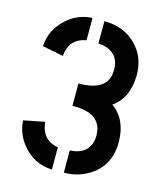

<svg xmlns="http://www.w3.org/2000/svg" viewBox="-105 -760 702 838"><g transform="rotate(15 246.0 -341.5)"><path d="M262.7 1V-99.6Q333 -102.5 352.5 -155.3Q358.4 -171.9 358.4 -191.4Q358.4 -268.6 280.3 -286.1Q254.9 -291 223.6 -291V-391.6Q348.6 -391.6 357.4 -473.6Q358.4 -482.4 358.4 -490.2Q358.4 -559.6 293.9 -578.1Q278.3 -582 262.7 -583V-683.6Q354.5 -683.6 411.1 -623Q460 -571.3 460 -492.2Q459 -388.7 390.6 -340.8Q459 -292 460 -190.4Q460 -78.1 369.1 -26.4Q320.3 1 262.7 1ZM32.2 -173.8 127 -192.4Q132.8 -122.1 191.4 -103.5Q202.1 -99.6 209 -99.6V1Q127 -1 72.3 -68.4Q34.2 -117.2 32.2 -173.8ZM32.2 -508.8Q35.2 -584 95.7 -637.7Q145.5 -681.6 209 -683.6V-583Q134.8 -570.3 127 -493.2Q127 -491.2 127 -490.2Z"/></g></svg>

Font: Post No Bills Jaffna
Style: Bold
Weight: 700
Designer: Kosala Senevirathne, Siva Puranthara, Lasantha Premarathna, Tharique Azeez
Foundry: Mooniak
Version: Version 1.220 ; ttfautohint (v1.6)